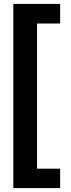

<svg xmlns="http://www.w3.org/2000/svg" viewBox="-20 -840 363 980"><path d="M48 -820V120H287V21H169V-720H287V-820Z"/></svg>

Font: Fira Sans Medium
Style: Regular
Weight: 500
Designer: Carrois Corporate & Edenspiekermann AG
Foundry: Carrois Corporate GbR & Edenspiekermann AG
Version: Version 4.203